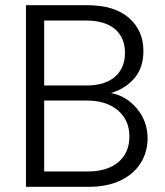

<svg xmlns="http://www.w3.org/2000/svg" viewBox="-20 -719 637 739"><path d="M407 -361Q466 -350 507 -301Q548 -252 548 -187Q548 -134 521.5 -91.5Q495 -49 444 -24.5Q393 0 322 0H80V-699H315Q421 -699 476.5 -650Q532 -601 532 -523Q532 -458 497 -417.5Q462 -377 407 -361ZM150 -390H313Q384 -390 422.5 -423.5Q461 -457 461 -516Q461 -574 422.5 -607Q384 -640 310 -640H150ZM317 -59Q393 -59 435.5 -95Q478 -131 478 -194Q478 -257 433.5 -294.5Q389 -332 314 -332H150V-59Z"/></svg>

Font: A Bank Premium Light
Style: Regular
Weight: 300
Designer: Ninad Kale (Devanagari), Jonny Pinhorn (Latin), Htun Naung (Myanmar)
Foundry: Indian Type Foundry
Version: 4.004